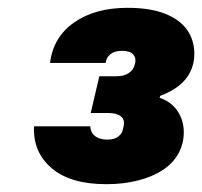

<svg xmlns="http://www.w3.org/2000/svg" viewBox="-20 -827 517 491"><path d="M252 -356Q160 -356 112 -397Q64 -438 67 -504H211Q211 -494 216.5 -486Q222 -478 232 -474Q242 -470 255 -470Q272 -470 282 -477.5Q292 -485 294 -495L296 -504Q300 -521 289 -529.5Q278 -538 257 -538H212L234 -632H278Q297 -632 309 -640Q321 -648 324 -660L326 -667Q328 -680 320 -688.5Q312 -697 292 -697Q273 -697 262.5 -688.5Q252 -680 250 -666H108Q116 -732 169.5 -769.5Q223 -807 306 -807Q364 -807 402 -792Q440 -777 458.5 -750.5Q477 -724 477 -689Q477 -664 466.5 -643Q456 -622 436.5 -607Q417 -592 390 -582L388 -577Q418 -567 434 -543Q450 -519 450 -489Q450 -459 436 -434Q422 -409 396 -392Q370 -375 333 -365.5Q296 -356 252 -356Z"/></svg>

Font: Hubot Sans Condensed ExtraLight Black
Style: Italic
Weight: 900
Italic angle: -12.0243°
Version: Version 2.000